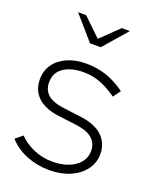

<svg xmlns="http://www.w3.org/2000/svg" viewBox="-136 -784 694 871"><g transform="rotate(20 211.5 -349.0)"><path d="M208 10Q151 10 99.5 -10.5Q48 -31 13 -70L47 -98Q77 -67 119.5 -49Q162 -31 208 -31Q276 -31 317.5 -60.5Q359 -90 359 -137Q359 -172 334 -195Q309 -218 253 -225L172 -235Q102 -243 65.5 -276Q29 -309 29 -364Q29 -405 51 -436Q73 -467 112.5 -484.5Q152 -502 204 -502Q254 -502 300 -487Q346 -472 393 -438L367 -402Q325 -432 286.5 -446.5Q248 -461 205 -461Q147 -461 110 -436.5Q73 -412 73 -364Q73 -328 97.5 -306Q122 -284 177 -277L257 -267Q331 -258 367 -224Q403 -190 403 -137Q403 -95 378 -61.5Q353 -28 309.5 -9Q266 10 208 10ZM127 -708 213 -625 299 -708H338L239 -594H187L88 -708Z"/></g></svg>

Font: Red Hat Display VF
Style: Regular
Weight: 300
Designer: Pentagram, MCKL
Foundry: Pentagram, MCKL
Version: Version 1.023